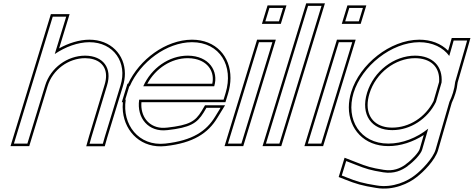

<svg xmlns="http://www.w3.org/2000/svg" viewBox="-20 -834 2818 1142"><path d="M603.3 -20 591.7 21H512.7L524 -19L616.7 -326C648.5 -430 593.4 -502 486.8 -503C379.8 -503 280.5 -430 248.7 -326L236.4 -286L155.1 -20L142.9 20H62.9L75.1 -20L156.4 -286L168.7 -326L281.5 -695L293.7 -735H373.7L361.5 -695L305.7 -512.6C368.8 -555.4 442.5 -582.5 511.2 -583C657.3 -583 739.1 -461 696.8 -326ZM617.7 -15.8 711.1 -321.6C719 -346.8 722.9 -371.9 722.9 -396C723 -508.6 639.1 -598 511.2 -598C450.9 -597.6 387.8 -577.6 331.7 -546.3L394 -750H282.6L42.6 35H154L263 -321.6C292.9 -419.2 386.6 -488 486.7 -488C505.3 -487.8 522.1 -485.3 536.7 -480.9C598 -462.2 626.4 -409 602.3 -330.3L509.6 -23.2L492.9 36H603.1Z M832.1 -321H1254.1C1281.7 -411 1223.5 -502 1097.3 -503C985.2 -503 880.6 -429.5 832.1 -321ZM727.8 -241H724.7L736.9 -281L749.1 -321H751.7C814.3 -464.5 969.8 -582.1 1121.7 -583C1288.5 -583 1370.8 -441 1321.9 -281L1309.7 -241H1269.7H807.8C791.7 -130.8 864.4 -46.6 974.5 -60H975.6C1110.2 -75 1151.6 -100 1191.4 -165L1208 -193H1292L1260.1 -141C1207.5 -54 1125.4 2 962.7 20C804.4 37.4 704.9 -94.1 727.8 -241ZM856.2 -336C906.5 -428.4 999.3 -488 1097.2 -488C1112.8 -487.9 1127.3 -486.3 1140.5 -483.5C1222.2 -465.9 1257.1 -402.1 1242.6 -336ZM710.8 -226C709 -206.3 709.1 -188.1 711.1 -169.8C724.5 -46.6 823 50.5 964.3 34.9C1130 16.6 1217.8 -42 1272.9 -133.2L1318.8 -208H1199.5L1178.6 -172.7C1141.5 -112.2 1106.5 -89.8 974.8 -75H973.6L972.7 -74.9C961.2 -73.5 950.3 -73.3 939.9 -74C863.1 -79.9 814.5 -142.7 821.2 -226H1320.8L1336.3 -276.6C1346 -308.6 1350.8 -340.1 1350.9 -370.1C1351.2 -497.6 1264.8 -598 1121.7 -598C965.2 -597.1 809.2 -479.7 742 -336H738L704.4 -226Z M1598.2 -707H1558.2L1582.6 -787H1622.6H1623.6H1663.6L1639.2 -707H1599.2ZM1508 -543 1520.2 -583H1600.2L1588 -543L1428.1 -20L1415.9 20H1335.9L1348.1 -20ZM1537.9 -692H1650.3L1683.9 -802H1571.5ZM1509.1 -598 1315.6 35H1427L1620.5 -598Z M1800 -759 1812.3 -799H1892.3L1880 -759L1654.1 -20L1641.9 20H1561.9L1574.1 -20ZM1801.2 -814 1541.6 35H1653L1912.6 -814Z M2073.2 -707H2033.2L2057.6 -787H2097.6H2098.6H2138.6L2114.2 -707H2074.2ZM1983 -543 1995.2 -583H2075.2L2063 -543L1903.1 -20L1890.9 20H1810.9L1823.1 -20ZM2012.9 -692H2125.3L2158.9 -802H2046.5ZM1984.1 -598 1790.6 35H1902L2095.5 -598Z M2083.2 -282C2131.8 -441 2307.8 -582 2473.7 -583C2552.2 -583 2616.2 -551.3 2652.1 -501.3L2666.8 -552L2678.3 -593H2758.3L2747.4 -554L2687.3 -346.4C2685.3 -325.5 2681 -303.9 2674.2 -282C2668.6 -263.8 2661.5 -245.8 2653.1 -228.2L2570.6 57C2555 108 2488.6 178 2447.1 209C2407.3 241 2318.5 286 2220.2 269C2136.7 256 2101 245 2038.5 220L2012.8 210L2039.1 124L2095.6 146C2156.1 170 2184.4 179 2260.1 191C2323.7 201 2369.3 180 2404.8 154L2405.1 153C2441.2 127 2482.3 84 2490.6 57L2526.9 -68.6C2459.5 -14.1 2372.2 20.5 2289.4 20C2122.6 20 2034.3 -122 2083.2 -282ZM2163.2 -282C2123.5 -152 2189.3 -59 2313.8 -60C2420.9 -60 2523.2 -126.4 2572.9 -227.5L2606.5 -343.7C2614.4 -439.1 2554.2 -502.2 2449.3 -503C2323.9 -503 2202.7 -411 2163.2 -282ZM2068.9 -286.4C2059.4 -255.4 2054.8 -224.9 2054.8 -195.7C2054.7 -66.6 2145.5 35 2289.3 35C2362.1 35.4 2437.6 9.7 2500.4 -30.9L2476.2 52.7C2470.1 72.7 2430.8 116 2396.3 140.8L2392.3 143.8L2392 144.8C2358.2 168.4 2319 185.1 2262.5 176.2C2187.2 164.2 2161.6 156 2101.1 132L2029.5 104.2L1994.4 218.9L2033 234C2095.7 259 2134.1 270.8 2217.7 283.8C2321.8 301.8 2414.3 254.4 2456.3 220.9C2500.6 187.6 2567.5 118.5 2585 61.3L2667.2 -222.9C2676.4 -242.3 2682.8 -258.9 2688.5 -277.5C2695.5 -299.8 2700 -322.8 2702.1 -343.6L2761.8 -549.9L2778.1 -608H2666.9L2652.3 -556.1L2645.5 -532.4C2603.7 -574.4 2544.3 -598 2473.7 -598C2300.1 -597 2119.4 -451.7 2068.9 -286.4ZM2177.6 -277.6C2215.2 -400.6 2331.2 -488 2449.2 -488C2454.3 -488 2459.4 -487.8 2464.3 -487.4C2552 -481 2597.7 -427.2 2591.7 -346.5L2558.8 -232.9C2510.8 -136.7 2414.3 -75 2313.8 -75C2292.5 -74.8 2273.6 -77.5 2256.8 -82.7C2182.6 -105.3 2146.7 -176.5 2177.6 -277.6Z"/></svg>

Font: Nordica Plus
Style: NordicaClassicLtExtOblOl
Weight: 300
Version: Version 1.01